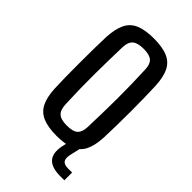

<svg xmlns="http://www.w3.org/2000/svg" viewBox="-228 -672 857 857"><g transform="rotate(45 201.0 -243.0)"><path d="M201.5 7.5Q146.5 7.5 113.2 -7Q80 -21.5 64.5 -53.2Q49 -85 46.5 -136.5Q45 -167 44.5 -208Q44 -249 44 -294Q44 -339 44.5 -383Q45 -427 46.5 -463Q49.5 -515.5 65 -547.2Q80.5 -579 113.5 -593.2Q146.5 -607.5 201.5 -607.5Q257.5 -607.5 290.5 -592.8Q323.5 -578 338.5 -546.5Q353.5 -515 356 -463Q357.5 -430 358.2 -388.8Q359 -347.5 359 -303.2Q359 -259 358.2 -216.2Q357.5 -173.5 356 -136.5Q353.5 -85 338.2 -53.2Q323 -21.5 290 -7Q257 7.5 201.5 7.5ZM201.5 -57.5Q240.5 -57.5 255.8 -72.2Q271 -87 272 -119Q273.5 -164.5 274.5 -209.2Q275.5 -254 275.8 -298.8Q276 -343.5 275 -389Q274 -434.5 272 -482Q271 -514.5 255.2 -528.5Q239.5 -542.5 201.5 -542.5Q163.5 -542.5 147.2 -527.8Q131 -513 130 -480.5Q129 -440 128 -396.2Q127 -352.5 126.8 -306.2Q126.5 -260 127.5 -213Q128.5 -166 130.5 -120Q132 -86.5 147.8 -72Q163.5 -57.5 201.5 -57.5ZM366.5 123H341Q287 123 264.8 99.2Q242.5 75.5 251.5 26L264 -30.5H317.5L304.5 26Q299.5 51.5 308.2 62.8Q317 74 341.5 74H366.5Z"/></g></svg>

Font: Big Shoulders
Style: Regular
Weight: 400
Designer: Patric King
Foundry: XO Type Co
Version: Version 2.002